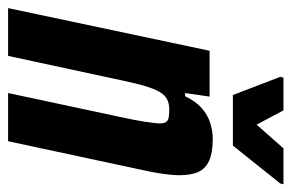

<svg xmlns="http://www.w3.org/2000/svg" viewBox="-154 -592 737 486"><g transform="rotate(90 215.0 -348.5)"><path d="M-8 0 100 -510H216L207 -448H215Q228 -475 245 -490Q262 -505 282.5 -511.5Q303 -518 323 -518Q358 -518 378 -509Q398 -500 406.5 -482Q415 -464 415 -434Q415 -416 411.5 -391.5Q408 -367 401 -336L329 0H207L267 -281Q276 -322 279.5 -345.5Q283 -369 284 -382Q284 -394 280.5 -399.5Q277 -405 269 -406.5Q261 -408 249 -408Q231 -408 219.5 -400.5Q208 -393 199.5 -374.5Q191 -356 183.5 -325Q176 -294 166 -246L113 0ZM212 -569 166 -689 168 -697H251L287 -629L347 -697H438L436 -689L340 -569Z"/></g></svg>

Font: Saira Condensed
Style: Bold Italic
Weight: 700
Width: 3
Italic angle: -12°
Designer: Hector Gatti with collaboration of the Omnibus-Type team
Foundry: Omnibus-Type
Version: Version 1.101